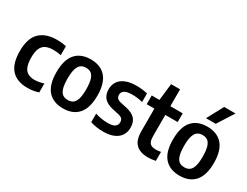

<svg xmlns="http://www.w3.org/2000/svg" viewBox="-77 -1357 2462 1917"><g transform="rotate(30 1153.5 -399.0)"><path d="M35 -272Q35 -417.5 103.8 -485.8Q172.5 -554 303 -554Q361.5 -554 409.5 -542.5V-439.5Q365 -449 322.5 -449Q267.5 -449 233.2 -432Q199 -415 182.5 -376.8Q166 -338.5 166 -274Q166 -208 181.5 -168.5Q197 -129 228 -111.8Q259 -94.5 307 -94.5Q349.5 -94.5 409.5 -113V-10Q350 10 283.5 10Q161.5 10 98.2 -58.8Q35 -127.5 35 -272Z M457 -271Q457 -415 518 -484.5Q579 -554 693 -554Q806 -554 867.5 -484Q929 -414 929 -272Q929 -129 867.5 -59.5Q806 10 693 10Q580 10 518.5 -59.2Q457 -128.5 457 -271ZM800.5 -270.5Q800.5 -342 787.8 -383Q775 -424 751.8 -440.8Q728.5 -457.5 693 -457.5Q657.5 -457.5 634 -440.8Q610.5 -424 597.8 -383.5Q585 -343 585 -272.5Q585 -201.5 597.5 -160.8Q610 -120 633.8 -103.2Q657.5 -86.5 693 -86.5Q728.5 -86.5 752 -103Q775.5 -119.5 788 -160Q800.5 -200.5 800.5 -270.5Z M1007.5 -12.5V-111Q1080.5 -87.5 1156 -87.5Q1259 -87.5 1259 -155.5Q1259 -181.5 1245.5 -195.8Q1232 -210 1201 -217L1127 -233.5Q1058.5 -249 1026 -286.5Q993.5 -324 993.5 -387Q993.5 -437 1019 -474.8Q1044.5 -512.5 1095.2 -533.2Q1146 -554 1219.5 -554Q1288 -554 1346.5 -539V-440.5Q1291 -456 1224.5 -456Q1164 -456 1137.2 -437.5Q1110.5 -419 1110.5 -388.5Q1110.5 -364.5 1123.8 -350.2Q1137 -336 1167 -329L1241 -313Q1310.5 -297 1343 -260.5Q1375.5 -224 1375.5 -159.5Q1375.5 -107 1349.8 -68.8Q1324 -30.5 1275 -10.2Q1226 10 1158 10Q1074.5 10 1007.5 -12.5Z M1759.5 -104V-0.5Q1716 9.5 1671 9.5Q1580.5 9.5 1533.2 -37Q1486 -83.5 1486 -183.5V-445H1397.5V-545.5H1486L1508.5 -740H1612V-545.5H1754.5V-445H1612V-201Q1612 -162 1621.5 -139.5Q1631 -117 1650.8 -107.2Q1670.5 -97.5 1703 -97.5Q1724 -97.5 1759.5 -104Z M1800.5 -271Q1800.5 -415 1861.5 -484.5Q1922.5 -554 2036.5 -554Q2149.5 -554 2211 -484Q2272.5 -414 2272.5 -272Q2272.5 -129 2211 -59.5Q2149.5 10 2036.5 10Q1923.5 10 1862 -59.2Q1800.5 -128.5 1800.5 -271ZM2144 -270.5Q2144 -342 2131.2 -383Q2118.5 -424 2095.2 -440.8Q2072 -457.5 2036.5 -457.5Q2001 -457.5 1977.5 -440.8Q1954 -424 1941.2 -383.5Q1928.5 -343 1928.5 -272.5Q1928.5 -201.5 1941 -160.8Q1953.5 -120 1977.2 -103.2Q2001 -86.5 2036.5 -86.5Q2072 -86.5 2095.5 -103Q2119 -119.5 2131.5 -160Q2144 -200.5 2144 -270.5ZM1980 -620 2081.5 -808H2212L2092.5 -620Z"/></g></svg>

Font: Encode Sans Semi Condensed SmBd
Style: Regular
Weight: 600
Width: 4
Designer: Multiple Designers
Foundry: Impallari Type
Version: Version 2.000